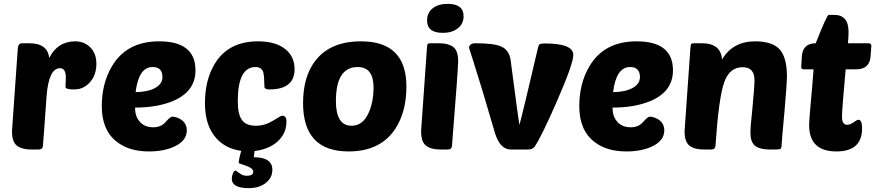

<svg xmlns="http://www.w3.org/2000/svg" viewBox="-20 -774 4541 994"><path d="M319 -324 321 -371Q321 -421 291 -421Q232 -421 221 -275Q202 -6 202 -20Q202 0 180 0H144Q86 0 62 -25Q42 -46 42 -95Q42 -101 72 -521Q74 -550 93 -550H132Q226 -550 235 -474Q278 -560 370 -560Q413 -560 444 -532Q479 -500 479 -444Q479 -388 448 -351Q415 -311 364 -311Q319 -311 319 -324Z M586 -39Q507 -99 507 -224Q507 -342 559 -430Q635 -560 804 -560Q992 -560 992 -410Q992 -293 860 -245Q783 -217 679 -217Q679 -174 701 -147Q726 -115 774 -115Q814 -115 838 -143Q862 -170 871 -170Q892 -170 914 -157Q947 -137 947 -99Q947 -45 882 -15Q828 10 751 10Q649 10 586 -39ZM682 -297Q745 -298 782 -318Q821 -339 821 -375Q821 -427 770 -427Q698 -427 682 -297Z M1393 -149Q1435 -175 1440 -175Q1463 -175 1463 -145Q1463 -93 1431 -56Q1386 -3 1298 8L1294 40Q1390 40 1390 105Q1390 147 1356 173Q1322 200 1268 200Q1180 200 1180 151Q1180 137 1186 124Q1192 109 1199 109Q1201 109 1219 122Q1236 136 1257 136Q1291 136 1291 115Q1291 97 1254 84Q1216 72 1216 70Q1216 50 1229 7Q1149 -4 1101 -57Q1041 -122 1041 -240Q1041 -356 1089 -439Q1159 -560 1316 -560Q1409 -560 1459 -518Q1505 -480 1505 -416Q1505 -311 1375 -311Q1349 -311 1349 -325Q1348 -383 1343 -400Q1334 -427 1303 -427Q1211 -427 1211 -250Q1211 -180 1234 -151Q1255 -123 1305 -123Q1351 -123 1393 -149Z M1549 -240Q1549 -378 1613 -460Q1690 -560 1849 -560Q2084 -560 2084 -326Q2084 -198 2029 -111Q1952 10 1785 10Q1549 10 1549 -240ZM1719 -251Q1719 -123 1800 -123Q1862 -123 1892 -198Q1914 -252 1914 -320Q1914 -427 1832 -427Q1719 -427 1719 -251Z M2262 0Q2204 0 2180 -25Q2160 -46 2160 -95Q2160 -101 2190 -521Q2191 -543 2195 -547Q2198 -550 2211 -550H2250Q2308 -550 2332 -526Q2352 -505 2352 -459Q2352 -419 2320 -20Q2319 0 2298 0ZM2220 -731Q2249 -754 2298 -754Q2380 -754 2380 -690Q2380 -652 2352 -629Q2323 -604 2272 -604Q2191 -604 2191 -668Q2191 -708 2220 -731Z M2765 -526Q2768 -541 2774 -545Q2780 -549 2800 -549Q2948 -549 2948 -490Q2948 -443 2862 -247Q2782 -64 2748 -15Q2737 0 2714 0H2625Q2568 0 2542 -87Q2472 -328 2431 -455L2408 -527Q2411 -550 2441 -550Q2536 -550 2573 -534Q2614 -517 2623 -467L2642 -323Q2660 -185 2669 -127Q2685 -183 2765 -526Z M3058 -39Q2979 -99 2979 -224Q2979 -342 3031 -430Q3107 -560 3276 -560Q3464 -560 3464 -410Q3464 -293 3332 -245Q3255 -217 3151 -217Q3151 -174 3173 -147Q3198 -115 3246 -115Q3286 -115 3310 -143Q3334 -170 3343 -170Q3364 -170 3386 -157Q3419 -137 3419 -99Q3419 -45 3354 -15Q3300 10 3223 10Q3121 10 3058 -39ZM3154 -297Q3217 -298 3254 -318Q3293 -339 3293 -375Q3293 -427 3242 -427Q3170 -427 3154 -297Z M3876 -221Q3886 -325 3886 -359Q3886 -426 3825 -426Q3756 -426 3729 -347Q3701 -268 3684 -20Q3683 0 3662 0H3626Q3568 0 3544 -25Q3524 -46 3524 -95Q3524 -101 3554 -521Q3555 -543 3559 -547Q3562 -550 3575 -550H3614Q3712 -550 3718 -466Q3774 -560 3889 -560Q3975 -560 4014 -521Q4054 -479 4054 -379Q4054 -343 4041 -193Q4027 -44 4027 -31Q4027 -10 4022 -5Q4018 0 4000 0H3968Q3908 0 3885 -23Q3865 -43 3865 -88Q3865 -116 3876 -221Z M4358 -415Q4339 -204 4339 -171Q4339 -128 4365 -128Q4382 -128 4399 -141Q4417 -154 4424 -154Q4443 -154 4443 -109Q4443 10 4310 10Q4169 10 4169 -126Q4169 -147 4175 -215Q4185 -323 4192 -415H4139Q4128 -415 4128 -429L4131 -480Q4135 -550 4203 -550Q4261 -697 4270 -697H4299Q4373 -697 4373 -609Q4373 -589 4370 -550H4475Q4491 -550 4491 -536L4487 -482Q4482 -415 4411 -415Z"/></svg>

Font: PoetsenOne
Style: Regular
Weight: 400
Designer: Rodrigo Fuenzalida, Pablo Impallari
Foundry: Pablo Impallari, Rodrigo Fuenzalida
Version: Version 1.000